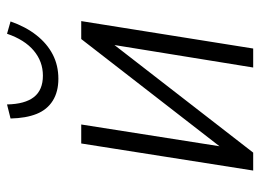

<svg xmlns="http://www.w3.org/2000/svg" viewBox="-117 -623 740 546"><g transform="rotate(-90 253.0 -350.0)"><path d="M41 0 118 -489H172L104 -57H80L415 -489H466L388 0H334L404 -432H427L92 0ZM302 -554Q265 -554 239.5 -570Q214 -586 202 -616Q190 -646 189 -690L229 -700Q230 -649 250 -623.5Q270 -598 311 -598Q351 -598 382 -624Q413 -650 430 -700L465 -690Q450 -647 426 -616.5Q402 -586 371 -570Q340 -554 302 -554Z"/></g></svg>

Font: Nunito Sans 10pt Condensed Light
Style: Italic
Weight: 300
Width: 3
Italic angle: -9°
Designer: Vernon Adams
Foundry: Vernon Adams
Version: Version 3.101;gftools[0.9.27]